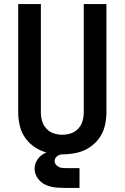

<svg xmlns="http://www.w3.org/2000/svg" viewBox="-20 -755 616 949"><path d="M288 8Q322 8 356 1Q390 -6 419.5 -24.5Q449 -43 469.5 -71Q490 -99 498 -132.5Q506 -166 506 -200V-735H394V-200Q394 -178 388 -157Q382 -136 367 -119.5Q352 -103 331 -96Q310 -89 288 -89Q266 -89 245 -96Q224 -103 209 -119.5Q194 -136 188 -157Q182 -178 182 -200V-735H70V-200Q70 -166 78 -132.5Q86 -99 106.5 -71Q127 -43 156.5 -24.5Q186 -6 220 1Q254 8 288 8ZM312 174H373V76H313Q312 76 312 76Q312 76 311 76Q298 76 285 74.5Q272 73 261 63.5Q250 54 250 41Q250 27 262 17.5Q274 8 288 8V-15Q265 -15 242 -11Q219 -7 198 4Q177 15 164 35.5Q151 56 151 79Q151 105 167.5 127.5Q184 150 208.5 160Q233 170 259.5 172Q286 174 312 174Z"/></svg>

Font: Iosevka Sparkle Semibold
Style: Regular
Weight: 600
Designer: Belleve Invis
Foundry: Belleve Invis
Version: Version 4.5.0; ttfautohint (v1.8.3)